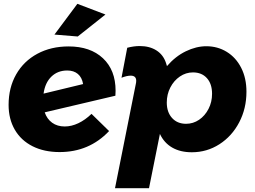

<svg xmlns="http://www.w3.org/2000/svg" viewBox="-20 -790 1333 1005"><path d="M385 -770 532 -714 387 -599 265 -609ZM585 -315Q585 -298 584 -289L214 -202Q226 -167 253 -147.5Q280 -128 319 -128Q354 -128 390 -145Q426 -162 459 -194L551 -104Q447 6 292 6Q211 6 150.5 -24.5Q90 -55 57.5 -111Q25 -167 25 -241Q25 -331 64.5 -400.5Q104 -470 175.5 -508.5Q247 -547 339 -547Q453 -547 519 -485Q585 -423 585 -315ZM415 -350Q409 -385 387.5 -403Q366 -421 332 -421Q282 -421 249 -389Q216 -357 208 -300Z M690 -346Q693 -358 693 -367Q693 -394 664 -394Q644 -394 616 -383L646 -540Q681 -549 711 -549Q763 -549 799 -526Q835 -503 849 -460L854 -444Q898 -495 952.5 -521.5Q1007 -548 1060 -548Q1119 -548 1167 -518.5Q1215 -489 1242.5 -435Q1270 -381 1270 -310Q1270 -222 1232 -149.5Q1194 -77 1128.5 -35Q1063 7 984 7Q924 7 881.5 -17.5Q839 -42 817 -89L760 195H582ZM954 -142Q991 -142 1022 -163Q1053 -184 1071.5 -220Q1090 -256 1090 -299Q1090 -351 1063 -381Q1036 -411 990 -411Q953 -411 921.5 -389.5Q890 -368 871.5 -332Q853 -296 853 -253Q853 -203 880.5 -172.5Q908 -142 954 -142Z"/></svg>

Font: TypoPRO Montserrat Alternates
Style: Bold Italic
Weight: 700
Italic angle: -11.3°
Designer: Julieta Ulanovsky
Foundry: Julieta Ulanovsky
Version: Version 6.001